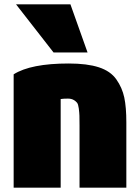

<svg xmlns="http://www.w3.org/2000/svg" viewBox="-20 -851 629 886"><path d="M563 15H347V-255Q347 -261 347 -272Q347 -303 346.5 -317.5Q346 -332 343.5 -351Q341 -370 335.5 -377Q330 -384 319.5 -390Q309 -396 293 -396Q273 -396 260 -394V15H43V-508Q122 -558 297 -558Q382 -558 436 -540.5Q490 -523 517 -484.5Q544 -446 553.5 -401Q563 -356 563 -286ZM384 -609H227L54 -831H305Z"/></svg>

Font: Repo
Style: ExtraBlack
Weight: 1000
Designer: Stefan Peev
Foundry: Context Ltd
Version: Version 001.000